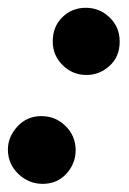

<svg xmlns="http://www.w3.org/2000/svg" viewBox="-36 -442 324 483"><path d="M181.6 -253.4Q146.5 -253.4 121.6 -278.1Q96.7 -302.7 96.7 -337.9Q96.7 -375 120.8 -398.7Q145 -422.4 179.7 -422.4Q214.8 -422.4 240 -397.9Q265.1 -373.5 265.1 -337.4Q265.1 -299.3 239.7 -276.4Q214.4 -253.4 181.6 -253.4ZM71.3 20.5Q36.1 20.5 10 -4.6Q-16.1 -29.8 -16.1 -65.9Q-16.1 -97.7 7.8 -123.8Q31.7 -149.9 67.9 -149.9Q103.5 -149.9 128.9 -125Q154.3 -100.1 154.3 -64Q154.3 -30.8 131.1 -5.1Q107.9 20.5 71.3 20.5Z"/></svg>

Font: Elstob 8pt
Style: Bold Italic
Weight: 700
Italic angle: -20°
Designer: Peter S. Baker
Version: Version 1.015